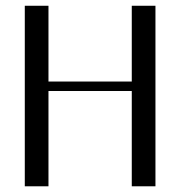

<svg xmlns="http://www.w3.org/2000/svg" viewBox="-20 -653 631 673"><path d="M66.9 -632.8H149.9V-367.2H441.9V-632.8H524.9V0H441.9V-334H149.9V0H66.9Z"/></svg>

Font: Resagokr
Style: Regular
Weight: 500
Designer: gluk
Foundry: gluk
Version: Version 0.95